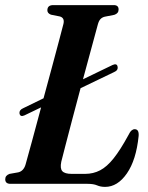

<svg xmlns="http://www.w3.org/2000/svg" viewBox="-26 -720 578 752"><path d="M50.5 -275Q48.5 -289.5 65.5 -296.5L144.5 -335Q161.5 -396.5 177.2 -455.8Q193 -515 205.2 -560.5Q217.5 -606 222.5 -626.5Q228 -650 208.5 -655.5L173.5 -662.5Q159.5 -668 159.5 -679.5Q159.5 -700 182.5 -700H419.5Q438.5 -700 438.5 -683Q438.5 -667.5 422 -662L384 -654.5Q374 -652 367.5 -645.2Q361 -638.5 357 -623.5Q349.5 -595 333.5 -536.8Q317.5 -478.5 299 -409.5L415 -465.5Q432 -473 434.5 -459Q437.5 -444.5 420.5 -437.5L289.5 -374.5Q273 -312.5 257.2 -253Q241.5 -193.5 230 -149Q218.5 -104.5 214 -86.5Q208.5 -60 218.2 -49.5Q228 -39 254.5 -39H307.5Q339.5 -39 366.2 -53Q393 -67 419.2 -100Q445.5 -133 476.5 -190Q483 -203.5 489 -208.8Q495 -214 501.5 -214Q519 -214 517 -187.5Q507.5 -93.5 471 -40.8Q434.5 12 385.5 12Q368 12 354.2 6Q340.5 0 316.5 0H15Q-5.5 0 -5.5 -18Q-5.5 -33 11.5 -39L45.5 -45Q67 -50 74.5 -77Q82 -104 98.8 -165.2Q115.5 -226.5 135 -299.5L69.5 -268Q53.5 -261 50.5 -275Z"/></svg>

Font: Fraunces 144pt S050 SemiBold
Style: Italic
Weight: 600
Italic angle: -16°
Version: Version 1.000; ttfautohint (v1.8.3)